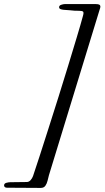

<svg xmlns="http://www.w3.org/2000/svg" viewBox="-98 -722 513 942"><path d="M371 -702Q383 -702 388.5 -699.5Q394 -697 394.5 -691Q395 -685 390 -672L142 138Q139 149 135.5 164Q132 179 124.5 189.5Q117 200 102 200L-64 199Q-70 199 -74 196Q-78 193 -78 188Q-78 178 -67 175Q-56 172 -48 172Q-26 172 -7.5 171.5Q11 171 33 171Q44 171 52 162Q60 153 64 142Q77 104 96.5 43.5Q116 -17 140 -92Q164 -167 189 -246.5Q214 -326 237 -401.5Q260 -477 279 -540Q298 -603 309 -644Q314 -661 309.5 -665Q305 -669 290 -669Q277 -669 267.5 -669.5Q258 -670 246.5 -671.5Q235 -673 213 -674Q205 -675 198.5 -677.5Q192 -680 192 -687Q192 -695 202.5 -698.5Q213 -702 220 -702Z"/></svg>

Font: EB Garamond
Style: Italic
Weight: 400
Italic angle: -17.2°
Designer: Georg Duffner and Octavio Pardo
Foundry: Georg Duffner
Version: Version 1.001